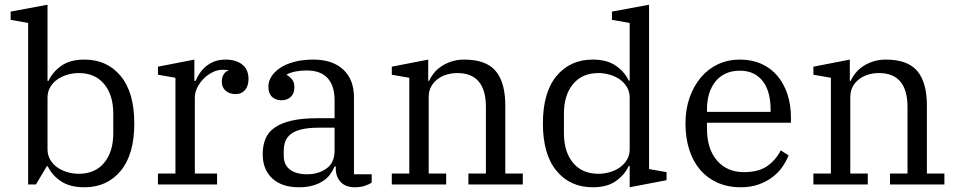

<svg xmlns="http://www.w3.org/2000/svg" viewBox="-20 -780 4049 812"><path d="M337 12Q275 12 237 -14Q199 -40 182 -77H178L132 0H99V-683L25 -696V-731L181 -760V-438H185Q202 -475 239 -501.5Q276 -528 337 -528Q433 -528 490.5 -458.5Q548 -389 548 -258Q548 -127 490.5 -57.5Q433 12 337 12ZM313 -45Q382 -45 420.5 -91.5Q459 -138 459 -216V-300Q459 -378 420.5 -424.5Q382 -471 313 -471Q289 -471 265 -464Q241 -457 222.5 -444Q204 -431 192.5 -411.5Q181 -392 181 -368V-148Q181 -124 192.5 -104.5Q204 -85 222.5 -72Q241 -59 265 -52Q289 -45 313 -45Z M648 -46H722V-451L648 -464V-498L802 -528V-438H807Q814 -454 824.5 -470Q835 -486 850.5 -499Q866 -512 886.5 -520Q907 -528 934 -528Q978 -528 1004.5 -507Q1031 -486 1031 -446Q1031 -416 1016 -399Q1001 -382 977 -382Q950 -382 934 -396.5Q918 -411 918 -434Q918 -454 926.5 -466.5Q935 -479 946 -481V-483Q942 -484 936 -484.5Q930 -485 921 -485Q900 -485 879 -474.5Q858 -464 841.5 -447.5Q825 -431 814.5 -410Q804 -389 804 -368V-46H898V0H648Z M1244 12Q1172 12 1131.5 -25.5Q1091 -63 1091 -128Q1091 -165 1103 -193.5Q1115 -222 1142.5 -241Q1170 -260 1214 -270Q1258 -280 1321 -280H1395V-356Q1395 -417 1365.5 -449.5Q1336 -482 1277 -482Q1251 -482 1229 -477.5Q1207 -473 1193 -465V-463Q1204 -457 1214.5 -445Q1225 -433 1225 -411Q1225 -385 1210 -370.5Q1195 -356 1170 -356Q1146 -356 1130.5 -370.5Q1115 -385 1115 -414Q1115 -436 1128 -456.5Q1141 -477 1165 -493Q1189 -509 1224.5 -518.5Q1260 -528 1305 -528Q1386 -528 1431.5 -486Q1477 -444 1477 -368V-43H1552V-8Q1541 0 1522.5 6Q1504 12 1481 12Q1442 12 1421 -10Q1400 -32 1400 -69V-76H1395Q1388 -59 1376.5 -43Q1365 -27 1347 -15Q1329 -3 1303.5 4.5Q1278 12 1244 12ZM1279 -43Q1327 -43 1361 -67.5Q1395 -92 1395 -143V-240H1330Q1287 -240 1258 -233.5Q1229 -227 1212 -214.5Q1195 -202 1187.5 -184Q1180 -166 1180 -142V-121Q1180 -83 1206 -63Q1232 -43 1279 -43Z M1637 -46H1711V-451L1637 -464V-498L1791 -528V-438H1795Q1801 -453 1813.5 -469Q1826 -485 1844.5 -498Q1863 -511 1888 -519.5Q1913 -528 1943 -528Q2036 -528 2076.5 -479.5Q2117 -431 2117 -334V-46H2191V0H1961V-46H2035V-327Q2035 -471 1914 -471Q1892 -471 1870.5 -465Q1849 -459 1831.5 -446Q1814 -433 1803.5 -414Q1793 -395 1793 -369V-46H1867V0H1637Z M2487 12Q2391 12 2333.5 -57.5Q2276 -127 2276 -258Q2276 -389 2333.5 -458.5Q2391 -528 2487 -528Q2547 -528 2584.5 -502Q2622 -476 2639 -439H2643V-683L2568 -696V-731L2725 -760V-65L2799 -52V-18L2643 12V-78H2639Q2622 -41 2585 -14.5Q2548 12 2487 12ZM2511 -45Q2535 -45 2559 -52Q2583 -59 2601.5 -72Q2620 -85 2631.5 -104.5Q2643 -124 2643 -148V-368Q2643 -392 2631.5 -411.5Q2620 -431 2601.5 -444Q2583 -457 2559 -464Q2535 -471 2511 -471Q2442 -471 2403.5 -424.5Q2365 -378 2365 -300V-216Q2365 -138 2403.5 -91.5Q2442 -45 2511 -45Z M3113 12Q3058 12 3014.5 -7.5Q2971 -27 2941 -62Q2911 -97 2895 -147Q2879 -197 2879 -258Q2879 -318 2896.5 -367.5Q2914 -417 2944.5 -453Q2975 -489 3017 -508.5Q3059 -528 3109 -528Q3160 -528 3200 -510Q3240 -492 3267.5 -459.5Q3295 -427 3310 -382Q3325 -337 3325 -284V-261H2970V-235Q2970 -150 3012.5 -101Q3055 -52 3126 -52Q3188 -52 3224.5 -77.5Q3261 -103 3282 -144L3315 -123Q3305 -97 3287.5 -72.5Q3270 -48 3245 -29.5Q3220 -11 3187 0.5Q3154 12 3113 12ZM2970 -307H3239V-317Q3239 -352 3231.5 -382Q3224 -412 3208 -434Q3192 -456 3167.5 -468.5Q3143 -481 3109 -481Q3075 -481 3049 -469Q3023 -457 3005.5 -435Q2988 -413 2979 -383.5Q2970 -354 2970 -319Z M3420 -46H3494V-451L3420 -464V-498L3574 -528V-438H3578Q3584 -453 3596.5 -469Q3609 -485 3627.5 -498Q3646 -511 3671 -519.5Q3696 -528 3726 -528Q3819 -528 3859.5 -479.5Q3900 -431 3900 -334V-46H3974V0H3744V-46H3818V-327Q3818 -471 3697 -471Q3675 -471 3653.5 -465Q3632 -459 3614.5 -446Q3597 -433 3586.5 -414Q3576 -395 3576 -369V-46H3650V0H3420Z"/></svg>

Font: IBM Plex Serif
Style: Regular
Weight: 400
Designer: Mike Abbink, Paul van der Laan, Pieter van Rosmalen
Foundry: Bold Monday
Version: Version 2.6